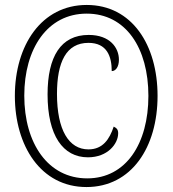

<svg xmlns="http://www.w3.org/2000/svg" viewBox="-20 -745 697 775"><path d="M329 10C511 10 616 -151 616 -358C616 -563 513 -725 330 -725C148 -725 40 -563 40 -358C40 -156 145 10 329 10ZM332 -25C174 -25 78 -166 78 -359C78 -548 171 -690 330 -690C488 -690 579 -551 579 -358C579 -166 489 -25 332 -25ZM335 -110C415 -110 457 -165 457 -207C457 -222 451 -228 439 -234C422 -183 395 -142 337 -142C258 -142 210 -220 210 -366C210 -494 247 -572 337 -572C412 -572 431 -517 431 -458C447 -458 460 -475 460 -504C460 -552 424 -604 338 -604C225 -604 172 -516 172 -364C172 -198 234 -110 335 -110Z"/></svg>

Font: Noto Serif Bengali ExtraCondensed Light
Style: Regular
Weight: 300
Width: 2
Designer: Juan Bruce, Universal Thirst, Indian Type Foundry and the Monotype Design Team.
Foundry: Monotype Imaging Inc.
Version: Version 2.003